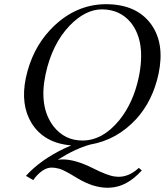

<svg xmlns="http://www.w3.org/2000/svg" viewBox="-20 -678 779 907"><path d="M461.9 -633.8Q383.8 -633.8 309.6 -557.6Q226.1 -470.7 195.3 -327.1Q162.6 -172.9 232.9 -81.1Q285.6 -14.2 369.1 -14.2Q465.8 -14.2 544.4 -111.3Q609.4 -192.4 634.8 -310.1Q670.9 -480.5 597.7 -571.8Q546.4 -633.3 461.9 -633.8ZM729 -329.1Q701.2 -201.2 624 -116.2Q532.2 -16.6 405.8 4.9Q334.5 24.9 252.9 76.7Q264.2 75.2 277.8 75.2Q335.4 75.2 417 115.7Q488.3 151.9 522.5 155.8Q530.8 156.7 539.6 157.2Q588.4 157.2 631.3 119.1Q634.3 116.7 635.7 115.2L649.9 127Q579.6 204.6 500 208.5Q493.7 209 488.8 209Q419.9 209 345.2 163.6Q284.7 126.5 262.2 119.6Q242.2 113.8 222.7 113.8Q191.9 113.8 158.2 147Q146 159.2 137.2 172.9L102.5 152.8Q170.4 77.6 283.7 23.4Q300.8 15.1 316.4 8.8Q189 -1.5 129.9 -95.2Q75.7 -182.6 102.1 -310.1Q131.3 -445.3 216.3 -536.1Q323.2 -649.9 461.9 -657.7Q470.7 -658.2 480 -658.2Q625 -658.2 693.8 -563.5Q759.3 -472.7 729 -329.1Z"/></svg>

Font: Linux Libertine Display Slanted O
Style: Slanted
Weight: 400
Designer: Philipp H. Poll
Foundry: Philipp H. Poll
Version: Version 5.0.9